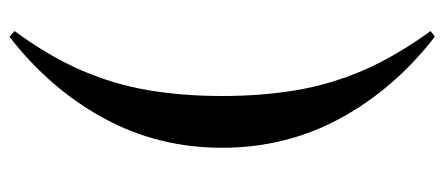

<svg xmlns="http://www.w3.org/2000/svg" viewBox="-288 -482 944 408"><g transform="rotate(90 184.0 -278.0)"><path d="M58 -730Q169 -644 231.5 -529Q294 -414 294 -278Q294 -142 231.5 -27Q169 88 58 174L46 163Q99 91 129 22Q159 -47 171.5 -120Q184 -193 184 -278Q184 -363 171.5 -436.5Q159 -510 129 -579Q99 -648 46 -721Z"/></g></svg>

Font: DM Serif Display
Style: Regular
Weight: 400
Designer: Colophon Foundry, Frank Grießhammer
Foundry: Colophon Foundry
Version: Version 5.200; ttfautohint (v1.8.3)